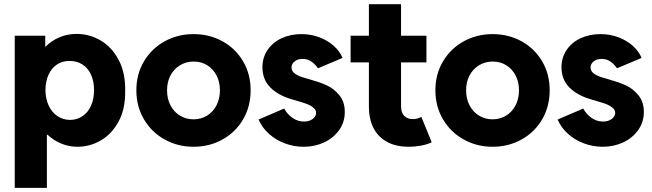

<svg xmlns="http://www.w3.org/2000/svg" viewBox="-20 -697 3132 922"><path d="M50.8 -525.4H197.3V-472.7H198.2Q228 -502 266.1 -518.1Q304.2 -534.2 347.7 -534.2Q409.2 -534.2 463.1 -502.7Q517.1 -471.2 549.8 -409.4Q582.5 -347.7 581.1 -261.7Q582.5 -174.8 549.8 -114Q517.1 -53.2 464.1 -22.7Q411.1 7.8 352.5 7.8Q312 7.8 275.1 -7.1Q238.3 -22 208.5 -49.8H205.1V205.1H50.8ZM431.6 -264.6Q431.6 -307.1 416.7 -339.1Q401.9 -371.1 375 -387.9Q348.1 -404.8 313.5 -404.3Q280.8 -404.8 254.6 -387.9Q228.5 -371.1 213.6 -339.4Q198.7 -307.6 198.2 -264.6Q198.7 -222.2 213.9 -189.7Q229 -157.2 255.9 -139.4Q282.7 -121.6 316.4 -121.1Q350.1 -121.6 376.5 -139.4Q402.8 -157.2 417.2 -189.5Q431.6 -221.7 431.6 -264.6Z M634.8 -263.7Q634.8 -341.3 671.6 -402.8Q708.5 -464.4 771.2 -498.8Q834 -533.2 909.2 -533.2Q985.8 -533.2 1048.3 -498.8Q1110.8 -464.4 1147.2 -402.8Q1183.6 -341.3 1183.6 -263.7Q1183.6 -185.5 1147.2 -123.5Q1110.8 -61.5 1048.1 -26.9Q985.4 7.8 909.2 7.8Q834 7.8 771.2 -26.9Q708.5 -61.5 671.6 -123.5Q634.8 -185.5 634.8 -263.7ZM1036.1 -263.7Q1036.1 -303.2 1020 -334.5Q1003.9 -365.7 975.3 -383.5Q946.8 -401.4 910.2 -401.4Q874 -401.4 844.7 -383.8Q815.4 -366.2 798.8 -335Q782.2 -303.7 782.2 -263.7Q782.2 -222.7 798.8 -190.9Q815.4 -159.2 844.5 -141.6Q873.5 -124 909.2 -124Q945.3 -124 974.1 -141.6Q1002.9 -159.2 1019.5 -190.9Q1036.1 -222.7 1036.1 -263.7Z M1221.7 -123 1344.7 -175.8Q1358.9 -148.9 1384.3 -131.1Q1409.7 -113.3 1439.5 -113.3Q1457 -113.3 1470.5 -119.4Q1483.9 -125.5 1491 -135Q1498 -144.5 1498 -155.3Q1498 -170.4 1482.9 -181.6Q1467.8 -192.9 1448.2 -199.7Q1428.7 -206.5 1399.4 -214.8Q1387.7 -218.8 1382.8 -219.7Q1315.9 -238.8 1278.1 -277.1Q1240.2 -315.4 1240.2 -374Q1240.2 -420.4 1264.6 -456.8Q1289.1 -493.2 1331.8 -513.2Q1374.5 -533.2 1427.7 -533.2Q1473.1 -533.2 1513.4 -518.1Q1553.7 -502.9 1582.8 -476.8Q1611.8 -450.7 1625 -418.9L1506.8 -369.1Q1495.6 -386.2 1477.3 -400.1Q1459 -414.1 1432.6 -414.1Q1410.2 -414.1 1395 -402.3Q1379.9 -390.6 1379.9 -373Q1379.9 -356.4 1393.8 -345.5Q1407.7 -334.5 1427.2 -327.9Q1446.8 -321.3 1484.4 -310.5Q1519.5 -300.8 1551.3 -286.1Q1583 -271.5 1609.4 -240Q1635.7 -208.5 1635.7 -159.2Q1635.7 -110.8 1608.9 -72.8Q1582 -34.7 1536.9 -13.4Q1491.7 7.8 1438.5 7.8Q1392.1 7.8 1348.9 -8.1Q1305.7 -23.9 1272.2 -53.7Q1238.8 -83.5 1221.7 -123Z M1751.5 -184.6V-397.5H1663.6V-525.4H1751.5V-676.8H1905.8V-525.4H2027.8V-397.5H1905.8V-188.5Q1905.8 -156.2 1921.1 -140.6Q1936.5 -125 1962.4 -125Q1984.4 -125 2003.4 -135.7L2053.2 -13.7Q2031.7 -3.4 2002.7 2.2Q1973.6 7.8 1943.8 7.8Q1880.4 7.8 1837.4 -16.4Q1794.4 -40.5 1772.9 -83.7Q1751.5 -127 1751.5 -184.6Z M2070.8 -263.7Q2070.8 -341.3 2107.7 -402.8Q2144.5 -464.4 2207.3 -498.8Q2270 -533.2 2345.2 -533.2Q2421.9 -533.2 2484.4 -498.8Q2546.9 -464.4 2583.3 -402.8Q2619.6 -341.3 2619.6 -263.7Q2619.6 -185.5 2583.3 -123.5Q2546.9 -61.5 2484.1 -26.9Q2421.4 7.8 2345.2 7.8Q2270 7.8 2207.3 -26.9Q2144.5 -61.5 2107.7 -123.5Q2070.8 -185.5 2070.8 -263.7ZM2472.2 -263.7Q2472.2 -303.2 2456.1 -334.5Q2439.9 -365.7 2411.4 -383.5Q2382.8 -401.4 2346.2 -401.4Q2310.1 -401.4 2280.8 -383.8Q2251.5 -366.2 2234.9 -335Q2218.3 -303.7 2218.3 -263.7Q2218.3 -222.7 2234.9 -190.9Q2251.5 -159.2 2280.5 -141.6Q2309.6 -124 2345.2 -124Q2381.3 -124 2410.2 -141.6Q2439 -159.2 2455.6 -190.9Q2472.2 -222.7 2472.2 -263.7Z M2657.7 -123 2780.8 -175.8Q2794.9 -148.9 2820.3 -131.1Q2845.7 -113.3 2875.5 -113.3Q2893.1 -113.3 2906.5 -119.4Q2919.9 -125.5 2927 -135Q2934.1 -144.5 2934.1 -155.3Q2934.1 -170.4 2918.9 -181.6Q2903.8 -192.9 2884.3 -199.7Q2864.7 -206.5 2835.4 -214.8Q2823.7 -218.8 2818.8 -219.7Q2752 -238.8 2714.1 -277.1Q2676.3 -315.4 2676.3 -374Q2676.3 -420.4 2700.7 -456.8Q2725.1 -493.2 2767.8 -513.2Q2810.5 -533.2 2863.8 -533.2Q2909.2 -533.2 2949.5 -518.1Q2989.7 -502.9 3018.8 -476.8Q3047.9 -450.7 3061 -418.9L2942.9 -369.1Q2931.6 -386.2 2913.3 -400.1Q2895 -414.1 2868.7 -414.1Q2846.2 -414.1 2831.1 -402.3Q2815.9 -390.6 2815.9 -373Q2815.9 -356.4 2829.8 -345.5Q2843.8 -334.5 2863.3 -327.9Q2882.8 -321.3 2920.4 -310.5Q2955.6 -300.8 2987.3 -286.1Q3019 -271.5 3045.4 -240Q3071.8 -208.5 3071.8 -159.2Q3071.8 -110.8 3044.9 -72.8Q3018.1 -34.7 2972.9 -13.4Q2927.7 7.8 2874.5 7.8Q2828.1 7.8 2784.9 -8.1Q2741.7 -23.9 2708.3 -53.7Q2674.8 -83.5 2657.7 -123Z"/></svg>

Font: Reddit Sans Strawberry ExBold
Style: Regular
Weight: 800
Designer: Stephen Hutchings
Foundry: Reddit
Version: Version 1.013